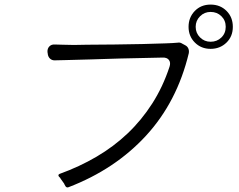

<svg xmlns="http://www.w3.org/2000/svg" viewBox="-20 -845 1040 837"><path d="M898 -632Q857 -632 829.5 -659.5Q802 -687 802 -728Q802 -769 829 -797Q856 -825 898 -825Q940 -825 967.5 -797.5Q995 -770 995 -728Q995 -686 967 -659Q939 -632 898 -632ZM898 -663Q926 -663 945 -681.5Q964 -700 964 -728Q964 -756 945 -774.5Q926 -793 898 -793Q871 -793 852 -774Q833 -755 833 -728Q833 -701 852 -682Q871 -663 898 -663ZM265 -34 261 -41V-42L260 -43V-44L245 -65Q243 -67 243 -69L237 -75Q231 -83 240 -87Q326 -118 401 -162Q476 -206 536.5 -263.5Q597 -321 643.5 -393.5Q690 -466 719 -554Q725 -572 716.5 -583.5Q708 -595 688 -594L506 -590Q472 -589 440 -588Q408 -587 376 -586Q315 -585 264 -583L221 -582Q207 -581 198 -589.5Q189 -598 188 -612L187 -618Q186 -633 195 -642.5Q204 -652 219 -651L254 -650Q299 -648 358 -650L480 -651L600 -653Q659 -655 702 -656Q734 -657 755 -659Q765 -661 774 -655L787 -648Q797 -643 801 -633.5Q805 -624 803 -613Q752 -401 617 -254Q482 -107 279 -29Q275 -27 271 -28.5Q267 -30 265 -34Z"/></svg>

Font: Higure Gothic
Style: Regular
Weight: 400
Designer: Yoshimichi Ohira
Foundry: Positype
Version: Version 1.000